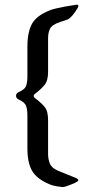

<svg xmlns="http://www.w3.org/2000/svg" viewBox="-20 -650 397 807"><path d="M242.2 136.2Q237.8 136.2 219 133.1Q200.2 129.9 189 125Q135.3 102.5 115.2 68.6Q95.2 34.7 95.2 -26.9V-165.5Q95.2 -187 90.3 -203.4Q85.4 -219.7 56.6 -232.9Q47.4 -237.8 47.4 -247.1Q47.4 -257.3 56.6 -261.7Q85.4 -274.4 90.3 -290.5Q95.2 -306.6 95.2 -328.1V-454.1Q95.2 -515.6 114.7 -550.3Q134.3 -585 189 -606.4Q197.3 -610.4 215.6 -614.5Q233.9 -618.7 252 -622.1Q270 -625.5 278.3 -626.5Q285.2 -627.4 293.5 -628.9Q301.8 -630.4 302.7 -630.4Q309.6 -630.4 309.6 -624.5Q309.6 -622.6 307.9 -619.6Q306.2 -616.7 305.7 -615.2Q300.3 -606 296.1 -600.3Q292 -594.7 285.6 -586.4Q282.7 -583 276.9 -577.4Q271 -571.8 267.1 -569.3Q260.7 -566.4 249.8 -563Q238.8 -559.6 232.9 -557.6Q198.7 -546.4 190.4 -529.5Q182.1 -512.7 182.1 -490.2V-348.1Q182.1 -311 167.5 -293.2Q152.8 -275.4 127 -255.4Q127 -255.4 124.3 -253.2Q121.6 -251 121.6 -247.1Q121.6 -242.2 124.3 -240Q127 -237.8 127 -237.8Q152.8 -218.3 167.5 -200.7Q182.1 -183.1 182.1 -145.5V-2Q182.1 19 189.7 37.8Q197.3 56.6 225.6 68.4L298.3 97.7Q309.1 102.5 309.1 107.9Q309.1 110.8 301.3 115.2Q288.1 123 256.3 133.8Q248 136.2 242.2 136.2Z"/></svg>

Font: David Libre Medium
Style: Regular
Weight: 500
Designer: Ismar David, J. Victor Gaultney, Annie Olsen and Meir Sadan
Foundry: Monotype Imaging Inc. & SIL International
Version: Version 1.100; ttfautohint (v1.8.4.7-5d5b)